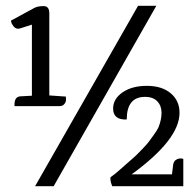

<svg xmlns="http://www.w3.org/2000/svg" viewBox="-20 -642 669 662"><path d="M612 0H367Q359 -19 361 -31Q376 -41 393 -56.5Q410 -72 427 -86.5Q444 -101 451.5 -108.5Q459 -116 473 -130.5Q487 -145 494 -154.5Q501 -164 511 -178Q521 -192 526 -202Q537 -229 537 -253Q537 -277 522.5 -292.5Q508 -308 480 -308Q417 -308 417 -230Q370 -228 370 -268Q370 -301 402.5 -323.5Q435 -346 486.5 -346Q538 -346 568.5 -320.5Q599 -295 599 -253Q599 -161 434 -41H573L577 -74Q579 -88 590.5 -93Q602 -98 612 -94ZM456 -622H519L165 0H101ZM30 -282Q30 -310 53 -310L90 -312V-557L49 -544Q36 -540 27 -551Q18 -562 18 -571L99 -615Q111 -621 130.5 -621Q150 -621 150 -596V-313L207 -309Q207 -306 207.5 -298.5Q208 -291 202 -283.5Q196 -276 185 -276H30Z"/></svg>

Font: Karma
Style: Regular
Weight: 400
Designer: Joana Correia
Foundry: Indian Type Foundry
Version: Version 1.202;PS 1.0;hotconv 1.0.78;makeotf.lib2.5.61930; tt